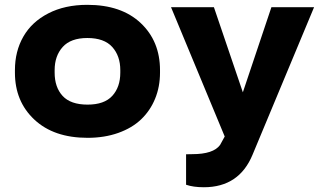

<svg xmlns="http://www.w3.org/2000/svg" viewBox="-20 -558 1317 791"><path d="M41.5 -258.8V-269Q41.5 -346.7 76.2 -407.2Q110.8 -467.8 179 -502.9Q247.1 -538.1 339.8 -538.1Q480 -538.1 559.6 -463.1Q639.2 -388.2 639.2 -269V-258.8Q639.2 -200.7 619.1 -151.6Q599.1 -102.5 561.8 -66.7Q524.4 -30.8 467.5 -10.5Q410.6 9.8 340.8 9.8Q201.7 9.8 121.6 -65.2Q41.5 -140.1 41.5 -258.8ZM205.1 -269V-258.8Q205.1 -198.7 238 -162.8Q271 -127 340.8 -127Q409.7 -127 442.6 -163.1Q475.6 -199.2 475.6 -258.8V-269Q475.6 -327.6 442.4 -364.5Q409.2 -401.4 339.8 -401.4Q271.5 -401.4 238.3 -364.5Q205.1 -327.6 205.1 -269ZM905.8 4.4 684.6 -528.3H861.3L980.5 -177.7L1098.1 -528.3H1273.9L1021 78.1Q965.8 213.4 819.8 213.4Q776.4 213.4 746.6 203.1V77.6Q753.9 77.1 772 77.1Q859.4 77.1 886.7 39.1Z"/></svg>

Font: Bert Sans Black
Style: Regular
Weight: 900
Designer: Christian Robertson, Adam Twardoch, & Cristiano Sobral
Foundry: Google
Version: Version 12.135;January 10, 2020;FontCreator 12.0.0.2547 64-b